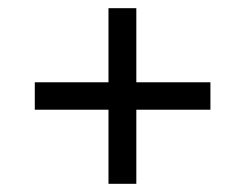

<svg xmlns="http://www.w3.org/2000/svg" viewBox="-20 -592 599 469"><path d="M245 -143H313V-324H494V-391H313V-572H245V-391H65V-324H245Z"/></svg>

Font: Noto Serif Semi
Style: Regular
Weight: 600
Designer: Monotype Design Team
Foundry: Monotype Imaging Inc.
Version: Version 1.002